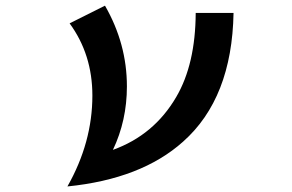

<svg xmlns="http://www.w3.org/2000/svg" viewBox="-20 -611 1040 684"><path d="M812 -564.9Q806.6 -261.2 632.3 -106.4Q483.4 26.9 220.2 53.2Q309.1 -103.5 309.1 -270.5Q309.1 -417 228 -527.8L354 -590.8Q432.1 -455.1 432.1 -303.2Q432.1 -181.6 382.3 -77.1Q528.8 -129.9 607.9 -265.6Q676.3 -382.3 677.2 -564.9Z"/></svg>

Font: BIZ UDPGothic
Style: Bold
Weight: 700
Designer: TypeBank Co., Ltd.
Foundry: Morisawa Inc.
Version: Version 1.051